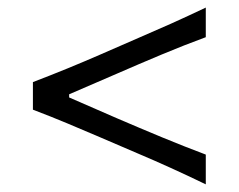

<svg xmlns="http://www.w3.org/2000/svg" viewBox="-20 -563 630 507"><path d="M523.4 -76.2Q476.1 -99.1 430.9 -119.6Q385.7 -140.1 345.2 -157.2L242.7 -201.2Q204.1 -217.8 159.2 -236.6Q114.3 -255.4 66.9 -273.4V-346.2Q114.3 -364.3 159.4 -382.8Q204.6 -401.4 242.7 -418L345.7 -462.9Q385.7 -480 430.9 -500.2Q476.1 -520.5 523.4 -543V-464.8Q466.3 -443.8 406.7 -418.9Q347.2 -394 288.1 -368.2L162.6 -314V-305.7L288.1 -251Q347.2 -225.6 406.7 -200.9Q466.3 -176.3 523.4 -154.8Z"/></svg>

Font: Pinar-DS1-FD Regular
Style: Regular
Weight: 400
Designer: Amin Abedi
Version: Version 3.000